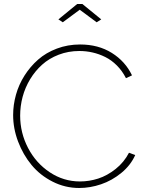

<svg xmlns="http://www.w3.org/2000/svg" viewBox="-20 -937 734 963"><path d="M272.9 -839.8 367.2 -917H393.1L487.8 -839.8L464.8 -825.2L379.9 -888.2L294.9 -825.2ZM381.8 -713.9Q473.1 -713.9 540.8 -671.6Q608.4 -629.4 642.1 -559.1L611.8 -544.9Q593.3 -581.5 566.2 -608.6Q539.1 -635.7 507.8 -651.1Q476.6 -666.5 444.3 -673.8Q412.1 -681.2 377.9 -681.2Q322.8 -681.2 274.4 -662.6Q226.1 -644 191.2 -612.5Q156.2 -581.1 131.1 -539.6Q106 -498 93.5 -451.4Q81.1 -404.8 81.1 -356.9Q81.1 -271 120.6 -195.1Q160.2 -119.1 229.5 -73Q298.8 -26.9 380.9 -26.9Q427.7 -26.9 472.9 -41.5Q518.1 -56.2 560.1 -89.6Q602.1 -123 627 -170.9L658.2 -159.2Q635.3 -107.9 588.4 -69.6Q541.5 -31.2 486.8 -12.7Q432.1 5.9 377 5.9Q306.6 5.9 243.9 -25.9Q181.2 -57.6 138.4 -109.4Q95.7 -161.1 70.8 -226.8Q45.9 -292.5 45.9 -359.9Q45.9 -411.1 60.1 -461.9Q74.2 -512.7 103 -558.1Q131.8 -603.5 171.4 -638.2Q210.9 -672.9 265.4 -693.4Q319.8 -713.9 381.8 -713.9Z"/></svg>

Font: Rawline ExtraLight
Style: Regular
Weight: 275
Designer: Matt McInerney, Pablo Impallari, Rodrigo Fuenzalida
Foundry: Matt McInerney, Pablo Impallari, Rodrigo Fuenzalida
Version: Version 4.020;PS 004.020;hotconv 1.0.88;makeotf.lib2.5.64775